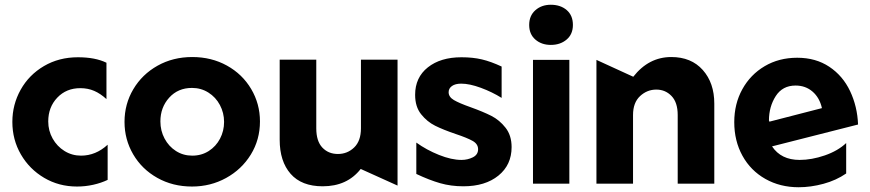

<svg xmlns="http://www.w3.org/2000/svg" viewBox="-20 -773 3662 808"><path d="M308 -532Q228 -532 165 -495Q102 -458 67 -395.5Q32 -333 32 -260Q32 -185 68 -123Q104 -61 166 -24.5Q228 12 304 12Q339 12 372.5 4.5Q406 -3 433 -16V-164Q383 -118 321 -118Q283 -118 251.5 -137.5Q220 -157 201.5 -190Q183 -223 183 -262Q183 -322 221 -362Q259 -402 318 -402Q350 -402 376.5 -390.5Q403 -379 428 -356V-509Q381 -532 308 -532Z M1074 -262Q1074 -336 1037 -398.5Q1000 -461 935 -497Q870 -533 789 -533Q708 -533 643 -496.5Q578 -460 541 -397.5Q504 -335 504 -260Q504 -186 540.5 -123.5Q577 -61 642 -24.5Q707 12 788 12Q866 12 931.5 -24Q997 -60 1035.5 -122.5Q1074 -185 1074 -262ZM923 -260Q923 -222 906 -189.5Q889 -157 858.5 -137.5Q828 -118 789 -118Q751 -118 720.5 -137.5Q690 -157 672.5 -190Q655 -223 655 -262Q655 -321 692 -362Q729 -403 788 -403Q826 -403 857 -383.5Q888 -364 905.5 -331Q923 -298 923 -260Z M1338 11Q1441 11 1498 -62L1653 8V-522H1499V-233Q1499 -180 1470.5 -152.5Q1442 -125 1402 -125Q1362 -125 1336.5 -152Q1311 -179 1311 -233V-522H1157V-185Q1157 -94 1203 -41.5Q1249 11 1338 11Z M1922 -100Q1880 -100 1827.5 -121Q1775 -142 1732 -173V-41Q1787 -15 1832.5 -2Q1878 11 1930 11Q2022 11 2077.5 -34Q2133 -79 2133 -154Q2133 -203 2107.5 -235.5Q2082 -268 2047.5 -285.5Q2013 -303 1960 -322Q1912 -339 1890 -352Q1868 -365 1868 -385Q1868 -401 1882 -411Q1896 -421 1921 -421Q1956 -421 2003.5 -403.5Q2051 -386 2091 -361V-493Q2046 -514 2008 -523Q1970 -532 1922 -532Q1834 -532 1780.5 -489.5Q1727 -447 1727 -374Q1727 -324 1752 -292.5Q1777 -261 1811 -244Q1845 -227 1898 -209Q1946 -193 1969 -180Q1992 -167 1992 -145Q1992 -122 1970 -111Q1948 -100 1922 -100Z M2376 -521H2223V0H2376ZM2207 -668Q2207 -629 2233 -606.5Q2259 -584 2298 -584Q2338 -584 2364.5 -606.5Q2391 -629 2391 -668Q2391 -708 2365 -730.5Q2339 -753 2298 -753Q2259 -753 2233 -730Q2207 -707 2207 -668Z M2805 -533Q2710 -533 2645 -450L2490 -521V0H2644V-289Q2644 -341 2673.5 -368.5Q2703 -396 2742 -396Q2780 -396 2806 -369Q2832 -342 2832 -289V0H2986V-337Q2986 -424 2937.5 -478.5Q2889 -533 2805 -533Z M3345 -100Q3267 -100 3229 -157L3591 -249Q3588 -325 3557.5 -389.5Q3527 -454 3470 -492Q3413 -530 3335 -530Q3258 -530 3198 -494.5Q3138 -459 3104 -397.5Q3070 -336 3070 -259Q3070 -180 3104.5 -117.5Q3139 -55 3201 -20Q3263 15 3341 15Q3392 15 3445.5 0.5Q3499 -14 3541 -43V-171Q3506 -138 3451 -119Q3396 -100 3345 -100ZM3328 -413Q3370 -413 3399.5 -387.5Q3429 -362 3439 -318L3218 -261L3216 -266Q3216 -324 3244.5 -368.5Q3273 -413 3328 -413Z"/></svg>

Font: Geom
Style: Bold
Weight: 700
Version: Version 1.102